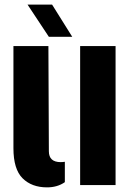

<svg xmlns="http://www.w3.org/2000/svg" viewBox="-20 -799 566 829"><path d="M38 -159V-600H189L191 -146Q191 -99 242 -99Q251 -99 260 -100.5V-12.5Q228 10 183 10Q117 10 77.5 -29.2Q38 -68.5 38 -159ZM326 0V-600H479V0ZM191 -640 99 -779H205L292 -640Z"/></svg>

Font: Big Shoulders Stencil Text Black
Style: Regular
Weight: 900
Designer: Patric King
Foundry: XO Type Co
Version: Version 1.000